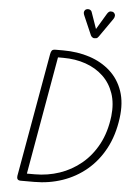

<svg xmlns="http://www.w3.org/2000/svg" viewBox="-74 -1282 922 1335"><g transform="rotate(5 387.5 -614.5)"><path d="M123 0Q106.5 0 100.5 -8.2Q94.5 -16.5 96.5 -31L249.5 -895Q252.5 -912 259 -920.2Q265.5 -928.5 285.5 -928.5H338Q438 -928.5 522.8 -900.8Q607.5 -873 668 -818.2Q728.5 -763.5 756.5 -682.2Q784.5 -601 770 -493.5Q754 -373 705 -281Q656 -189 581.5 -126.5Q507 -64 413.8 -32Q320.5 0 216.5 0ZM161 -53H216.5Q306 -53 388.8 -81Q471.5 -109 539.5 -165.2Q607.5 -221.5 652.5 -305.5Q697.5 -389.5 711 -502Q721 -591.5 697 -661.2Q673 -731 622.2 -779Q571.5 -827 499.8 -852Q428 -877 343 -877H306ZM544 -1031.5Q539.5 -1031.5 532.2 -1036.2Q525 -1041 521 -1049L464 -1180.5Q454.5 -1201 459.8 -1212.8Q465 -1224.5 475 -1227.5Q488.5 -1231.5 499 -1226.2Q509.5 -1221 513 -1208L552 -1096.5L618 -1207Q629.5 -1226.5 643.2 -1227.2Q657 -1228 665.5 -1221Q675.5 -1211.5 675.2 -1200Q675 -1188.5 667.5 -1177.5L576.5 -1047Q568 -1034.5 559.8 -1033Q551.5 -1031.5 544 -1031.5Z"/></g></svg>

Font: Edu AU VIC WA NT Hand
Style: Regular
Weight: 400
Designer: Tina and Corey Anderson, Eben Sorkin, Mirko Velimirovic
Foundry: Google for Education
Version: Version 1.001